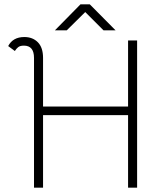

<svg xmlns="http://www.w3.org/2000/svg" viewBox="-20 -873 761 892"><path d="M91 -661Q73 -661 64 -653.5Q55 -646 49 -636L18 -659Q40 -701 93 -701Q132 -701 156 -676.5Q180 -652 180 -604V-378H575V-685H617V-1H575V-338H180V-1H138V-604Q138 -661 91 -661ZM354 -853H397L517 -732H461L376 -817L290 -732H235Z"/></svg>

Font: Bellota Light
Style: Regular
Weight: 300
Designer: Kemie Guaida
Foundry: Kemie Guaida
Version: Version 4.001